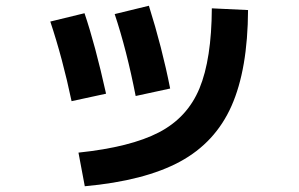

<svg xmlns="http://www.w3.org/2000/svg" viewBox="-20 -616 1040 668"><path d="M717 -587 843 -581Q842 -375 785.5 -247.5Q729 -120 606 -53.5Q483 13 275 32L253 -85Q434 -104 533 -155.5Q632 -207 674 -308.5Q716 -410 717 -587ZM274 -570Q311 -461 349 -290L229 -264Q198 -412 155 -541ZM498 -596Q544 -450 572 -308L452 -282Q421 -441 379 -567Z"/></svg>

Font: Enso
Style: Bold
Weight: 700
Designer: Coji Morishita
Foundry: UNDERFOREST DESIGN
Version: Version 1.000